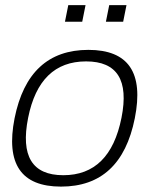

<svg xmlns="http://www.w3.org/2000/svg" viewBox="-20 -708 606 733"><path d="M221.7 -39.1Q399.9 -39.1 443.8 -258.3Q486.8 -473.6 308.6 -473.6Q130.4 -473.6 87.4 -258.3Q43.5 -39.1 221.7 -39.1ZM35.6 -256.3Q87.9 -517.6 317.4 -517.6Q546.9 -517.6 494.6 -256.3Q442.4 4.4 212.9 4.4Q-15.6 4.4 35.6 -256.3ZM462.9 -688.5 450.2 -625H384.3L397 -688.5ZM306.6 -688.5 293.9 -625H228L240.7 -688.5Z"/></svg>

Font: Sansation Light
Style: Light Italic
Weight: 300
Designer: Bernd Montag
Version: Version 1.301